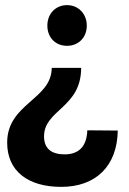

<svg xmlns="http://www.w3.org/2000/svg" viewBox="-20 -566 502 750"><path d="M242 -387C286 -387 319 -419 319 -466C319 -512 286 -546 242 -546C197 -546 165 -512 165 -466C165 -419 197 -387 242 -387ZM440 -56 321 -57C319 6 288 37 232 37C182 37 152 15 152 -33C152 -138 297 -144 297 -301H182C182 -177 8 -162 8 -9C8 103 90 164 219 164C354 164 438 83 440 -56Z"/></svg>

Font: Juman SemiBold
Style: Regular
Weight: 600
Designer: Bandar Raffah (Arabic) Julieta Ulanovsky (Latin)
Foundry: Caramella
Version: Version 5.022;PS 005.022;hotconv 1.0.88;makeotf.lib2.5.64775